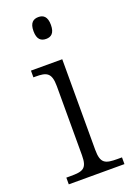

<svg xmlns="http://www.w3.org/2000/svg" viewBox="-145 -805 592 859"><g transform="rotate(-20 151.0 -375.0)"><path d="M155 -646C178 -646 196 -658 196 -698C196 -738 178 -750 155 -750C131 -750 113 -738 113 -698C113 -658 131 -646 155 -646ZM27 0H292V-32H271C213 -32 191 -39 191 -105V-536H42V-504H52C103 -504 127 -497 127 -431V-102C127 -38 105 -32 47 -32H27Z"/></g></svg>

Font: Noto Serif Light
Style: Regular
Weight: 300
Designer: Monotype Design Team
Foundry: Monotype Imaging Inc.
Version: Version 2.013